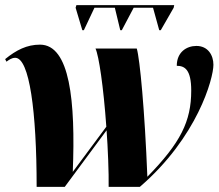

<svg xmlns="http://www.w3.org/2000/svg" viewBox="-34 -724 849 744"><path d="M285 -607H291L332 -694H411L432 -607H438L484 -694H559L583 -607H589L639 -694L641 -704H262L259 -694ZM108 0H217L379 -219C384 -152 388 -51 387 0H508C731 -192 793 -420 793 -473C793 -510 772 -546 727 -546C689 -546 651 -522 651 -469C682 -469 707 -454 707 -373C707 -254 666 -171 537 -39C527 -294 508 -496 496 -536H336C349 -509 367 -388 378 -233L248 -58C259 -332 237 -551 121 -551C70 -551 29 -530 -14 -495L-9 -485C1 -492 11 -500 25 -500C80 -500 108 -292 108 0Z"/></svg>

Font: Noto Serif Display SemiCondensed Black
Style: Italic
Weight: 900
Width: 4
Italic angle: -12°
Designer: Monotype Design Team
Foundry: Monotype Imaging Inc.
Version: Version 2.009